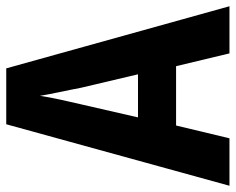

<svg xmlns="http://www.w3.org/2000/svg" viewBox="-90 -665 755 615"><g transform="rotate(-90 287.5 -357.5)"><path d="M424 0H575L376 -715H197L0 0H152L193 -171H383ZM314 -475 357 -293H219L261 -476C270 -515 283 -571 288 -607C294 -570 306 -518 314 -475Z"/></g></svg>

Font: Noto Sans Myanmar Condensed
Style: Bold
Weight: 700
Width: 3
Designer: Monotype Design Team
Foundry: Monotype Imaging Inc.
Version: Version 2.107